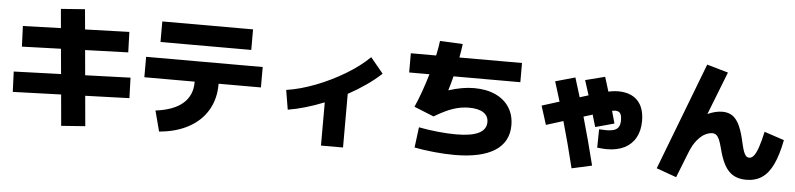

<svg xmlns="http://www.w3.org/2000/svg" viewBox="-48 -1044 5721 1381"><g transform="rotate(5 2812.5 -353.5)"><path d="M399.9 -153.3 51.8 -141.6 45.9 -288.1 386.7 -299.8 370.1 -481 88.9 -471.7 83 -620.1 356.9 -628.9 344.7 -766.6 517.6 -779.3 530.8 -634.3 849.6 -644.5 854.5 -497.1 543.9 -486.8 560.1 -306.2 886.7 -317.4 891.6 -169.9 573.2 -159.2 592.8 58.6 419.9 71.3Z M1348.6 -324.2V-329.1H985.4V-476.6H1827.1V-329.1H1521.5V-324.2Q1521.5 -218.8 1473.6 -137.7Q1425.8 -56.6 1336.4 -8.1Q1247.1 40.5 1125 50.8L1085.9 -97.7Q1215.8 -113.8 1282.2 -171.1Q1348.6 -228.5 1348.6 -324.2ZM1079.1 -740.2H1734.4V-591.8H1079.1Z M2598.6 -615.2 2690.4 -503.9Q2644.5 -460.4 2583.7 -418Q2522.9 -375.5 2453.1 -337.4V49.8H2293.9V-262.2Q2153.3 -206.1 2033.2 -186.5L2009.8 -327.1Q2107.4 -341.3 2218.8 -384Q2330.1 -426.8 2430.9 -487.8Q2531.7 -548.8 2598.6 -615.2Z M2965.8 4.9 2984.4 -142.6Q3052.7 -129.4 3124.3 -122.3Q3195.8 -115.2 3255.9 -115.2Q3471.7 -115.2 3471.7 -222.7Q3471.7 -267.1 3435.5 -290.8Q3399.4 -314.5 3331.1 -314.5Q3273.4 -314.5 3216.1 -295.2Q3158.7 -275.9 3082 -229.5L2939.5 -287.1Q2960.9 -334.5 2983.9 -398.4Q3006.8 -462.4 3026.4 -529.3H2879.9V-668H3062.5Q3077.1 -734.9 3081.1 -774.4L3246.1 -766.6Q3240.7 -722.2 3230.5 -668H3682.6V-529.3H3200.2Q3188 -480.5 3171.4 -425.8Q3271 -458 3356.4 -458Q3444.3 -458 3509.8 -428.2Q3575.2 -398.4 3610.4 -343.5Q3645.5 -288.6 3645.5 -214.8Q3645.5 -93.3 3545.9 -30Q3446.3 33.2 3255.9 33.2Q3188 33.2 3109.4 25.4Q3030.8 17.6 2965.8 4.9Z M4296.9 -106.4 4274.4 -108.4 4276.4 -241.2Q4309.6 -239.3 4326.2 -239.3Q4364.3 -239.3 4386.2 -247.3Q4408.2 -255.4 4418 -272.9Q4427.7 -290.5 4427.7 -320.3Q4427.7 -354.5 4416.7 -369.6Q4405.8 -384.8 4381.8 -384.8Q4373.5 -384.8 4357.9 -381.8L4382.8 -292L4247.1 -254.9Q4235.4 -297.9 4225.6 -327.1Q4223.6 -336.9 4221.7 -342.3L4156.7 -322.3Q4203.1 -161.6 4249 23.4L4103.5 55.7Q4061 -119.1 4015.6 -277.8L3892.6 -239.3L3849.6 -375L3975.6 -414.6Q3968.3 -439.5 3957.8 -473.4Q3947.3 -507.3 3937.5 -538.1L3931.6 -557.6L4074.2 -597.7L4117.2 -458.5L4179.7 -478L4145.5 -585L4287.1 -621.1Q4299.3 -584.5 4316.4 -526.4L4319.3 -517.1Q4356 -525.4 4388.7 -525.4Q4481 -525.4 4530 -474.6Q4579.1 -423.8 4579.1 -327.1Q4579.1 -258.3 4551.8 -208Q4524.4 -157.7 4471.7 -130.6Q4418.9 -103.5 4344.7 -103.5Q4321.8 -103.5 4296.9 -106.4Z M4713.9 2 5010.7 -772.5 5164.1 -728.5 5043 -418.5Q5099.6 -444.3 5150.4 -444.3Q5194.3 -444.3 5224.6 -422.4Q5254.9 -400.4 5275.9 -353.3Q5296.9 -306.2 5313.5 -227.5Q5321.8 -191.9 5329.3 -171.6Q5336.9 -151.4 5346.4 -141.6Q5356 -131.8 5370.1 -131.8Q5388.2 -131.8 5403.6 -151.4Q5418.9 -170.9 5433.6 -213.4Q5448.2 -255.9 5463.9 -327.1L5607.4 -279.3Q5585.9 -168.9 5553.7 -101.8Q5521.5 -34.7 5474.6 -3.2Q5427.7 28.3 5361.3 28.3Q5306.2 28.3 5268.1 6.1Q5230 -16.1 5204.3 -62.5Q5178.7 -108.9 5160.2 -184.6Q5150.4 -222.2 5141.1 -243.4Q5131.8 -264.6 5119.6 -274.4Q5107.4 -284.2 5089.8 -284.2Q5068.8 -284.2 5041.7 -271.7Q5014.6 -259.3 4984.1 -224.1Q4953.6 -189 4929.7 -127L4858.4 53.7Z"/></g></svg>

Font: Pretendard JP Black
Style: Regular
Weight: 900
Designer: Base glyphs from Inter by Rasmus Andersson; Hangeul glyphs from Noto Sans CJK(Source Han Sans) by Jang Soo-young and Kan
Foundry: Kil Hyung-jin
Version: Version 1.309